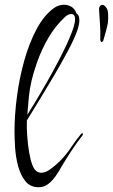

<svg xmlns="http://www.w3.org/2000/svg" viewBox="-20 -821 475 808"><path d="M143 -33Q107 -33 86.5 -59Q66 -85 56 -123Q46 -161 43.5 -200.5Q41 -240 41 -267Q41 -335 51 -412.5Q61 -490 81.5 -564Q102 -638 133.5 -697.5Q165 -757 207 -787Q226 -801 250 -801Q266 -801 280.5 -792.5Q295 -784 302 -764Q314 -758 314 -736Q314 -718 305 -692Q293 -658 267 -609Q241 -560 209 -505.5Q177 -451 146 -400.5Q115 -350 93 -314Q92 -285 94.5 -249Q97 -213 102.5 -180.5Q108 -148 116 -127Q123 -109 132.5 -101.5Q142 -94 154 -94Q171 -94 192 -109Q213 -124 232 -143Q258 -169 277.5 -198.5Q297 -228 320 -256Q323 -260 326 -260Q332 -260 327 -251Q304 -222 282 -188.5Q260 -155 239 -120Q230 -103 216 -82.5Q202 -62 184 -47.5Q166 -33 143 -33ZM95 -338Q119 -376 147.5 -424Q176 -472 204 -523Q232 -574 254.5 -621Q277 -668 289 -704Q296 -726 296 -740Q296 -762 280 -762Q266 -762 253 -749Q213 -712 184 -662.5Q155 -613 135 -556Q121 -516 113 -482Q105 -448 101.5 -414Q98 -380 95 -338ZM411 -646Q407 -642 404 -647Q402 -651 402 -655Q403 -691 401 -716.5Q399 -742 397 -779Q396 -794 404 -798Q415 -806 427 -789Q434 -782 435 -761.5Q436 -741 434 -725Q432 -712 425.5 -688.5Q419 -665 414 -648Q414 -648 411 -646Z"/></svg>

Font: Festive
Style: Regular
Weight: 400
Designer: Robert E. Leuschke
Foundry: Robert E. Leuschke
Version: Version 1.101; ttfautohint (v1.8.3)